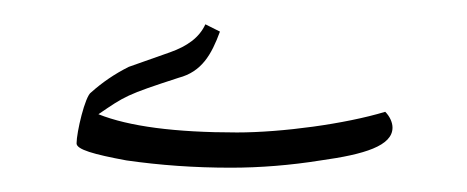

<svg xmlns="http://www.w3.org/2000/svg" viewBox="-20 -282 384 158"><path d="M170 -144C194 -144 219 -146 244 -150C280 -155 303 -162 303 -177C303 -181 301 -186 297 -190C264 -180 212 -173 175 -173C124 -173 86 -178 61 -188C83 -203 84 -204 127 -218C146 -223 154 -237 161 -256L149 -262C144 -251 134 -244 120 -239L86 -227C74 -221 64 -214 55 -206C50 -203 43 -173 43 -164C43 -159 57 -155 84 -150C112 -146 140 -144 170 -144Z"/></svg>

Font: Noto Naskh Arabic UI
Style: Bold
Weight: 700
Designer: Monotype Design Team, David Williams, Mohamad Dakak and Nizar Qandah
Foundry: Monotype Imaging Inc.
Version: Version 2.016